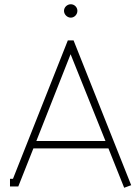

<svg xmlns="http://www.w3.org/2000/svg" viewBox="-20 -877 647 903"><path d="M281 -826C281 -809 296 -794 313 -794C330 -794 344 -809 344 -826C344 -843 330 -857 313 -857C296 -857 281 -843 281 -826ZM312 -622 476 -214H151ZM490 -179 564 6 597 -6 326 -687H299L41 -36H27V0H66L137 -179Z"/></svg>

Font: Rawengulk
Style: Regular
Weight: 400
Version: Version 0.9